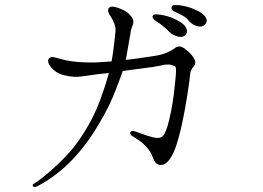

<svg xmlns="http://www.w3.org/2000/svg" viewBox="-20 -707 1040 760"><path d="M781 -603Q791 -607 796.5 -617Q802 -627 793 -640Q785 -652 766.5 -662Q748 -672 732 -677Q716 -682 702.5 -684.5Q689 -687 676 -687Q673 -687 667.5 -686.5Q662 -686 660 -681Q658 -676 660 -670.5Q662 -665 669 -662Q691 -652 705 -644Q719 -636 730 -622Q741 -610 756 -605Q771 -600 781 -603ZM703 -562Q713 -565 718 -574.5Q723 -584 716 -598Q709 -611 691 -621.5Q673 -632 657 -638Q641 -644 627.5 -646.5Q614 -649 602 -650Q598 -650 593 -650Q588 -650 586 -646Q582 -642 585 -636Q588 -630 594 -626Q613 -614 627 -602.5Q641 -591 651 -580Q662 -570 677 -564.5Q692 -559 703 -562ZM126 31Q140 24 158 13Q176 2 192 -10Q223 -32 252.5 -61Q282 -90 308 -123Q335 -157 354 -187.5Q373 -218 392 -252Q411 -286 426 -321.5Q441 -357 457 -401Q459 -407 461.5 -413.5Q464 -420 466 -426Q510 -432 537 -435.5Q564 -439 586 -442Q609 -446 619 -448Q629 -450 633 -451Q638 -451 643.5 -451.5Q649 -452 654 -451Q660 -450 665.5 -448Q671 -446 674 -444Q678 -439 676 -410Q672 -366 668 -333.5Q664 -301 657 -266Q650 -232 644.5 -212.5Q639 -193 632 -179Q625 -165 612.5 -162Q600 -159 580 -165Q561 -170 545.5 -176Q530 -182 517 -186Q500 -193 496 -183Q492 -174 508 -166Q521 -158 533 -149.5Q545 -141 555 -130Q565 -120 572.5 -109Q580 -98 585 -84Q593 -59 609 -55Q633 -49 654 -80Q666 -98 675.5 -124.5Q685 -151 695 -193Q705 -236 711 -269Q717 -302 722 -334Q727 -365 729.5 -385Q732 -405 733 -416Q734 -423 737.5 -430.5Q741 -438 745 -442Q749 -445 752 -453.5Q755 -462 750 -471Q742 -491 713 -513Q700 -523 690 -523Q680 -523 673 -517Q666 -512 655.5 -506Q645 -500 631 -495Q617 -490 600 -487Q583 -484 554 -480Q535 -477 516 -474.5Q497 -472 478 -470Q483 -496 487 -521Q491 -546 496 -572Q497 -584 500 -593Q503 -602 505 -607Q514 -627 496 -646Q488 -656 477 -662.5Q466 -669 450 -675Q417 -687 410 -674Q403 -661 420 -639Q427 -628 433 -612Q439 -596 437 -580Q435 -563 431.5 -531Q428 -499 422 -466Q422 -465 422 -465Q422 -465 422 -464Q397 -462 372.5 -460.5Q348 -459 319 -460Q286 -461 263 -464.5Q240 -468 226 -472Q213 -476 196 -480Q179 -484 172 -473Q168 -466 173.5 -454Q179 -442 195 -428Q210 -415 232.5 -409.5Q255 -404 271 -403Q288 -402 307.5 -405Q327 -408 343 -410Q355 -412 372.5 -414Q390 -416 411 -418Q404 -392 395 -364.5Q386 -337 376 -310Q347 -232 298 -160Q274 -124 243.5 -91.5Q213 -59 174 -25Q161 -14 145 -1.5Q129 11 116 19Q106 24 110.5 30Q115 36 126 31Z"/></svg>

Font: Hannari
Style: Regular
Weight: 400
Version: Version 1.12